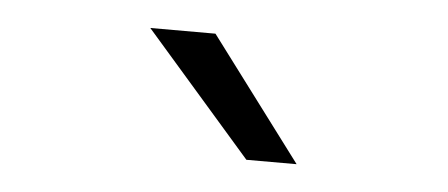

<svg xmlns="http://www.w3.org/2000/svg" viewBox="-27 -707 555 238"><g transform="rotate(5 250.0 -588.0)"><path d="M233.4 -664.1 347.7 -511.7H285.2L152.3 -664.1Z"/></g></svg>

Font: BabelStone Irk Bitig
Style: Regular
Weight: 400
Designer: Andrew West
Foundry: BabelStone
Version: Version 1.03 June 7, 2023